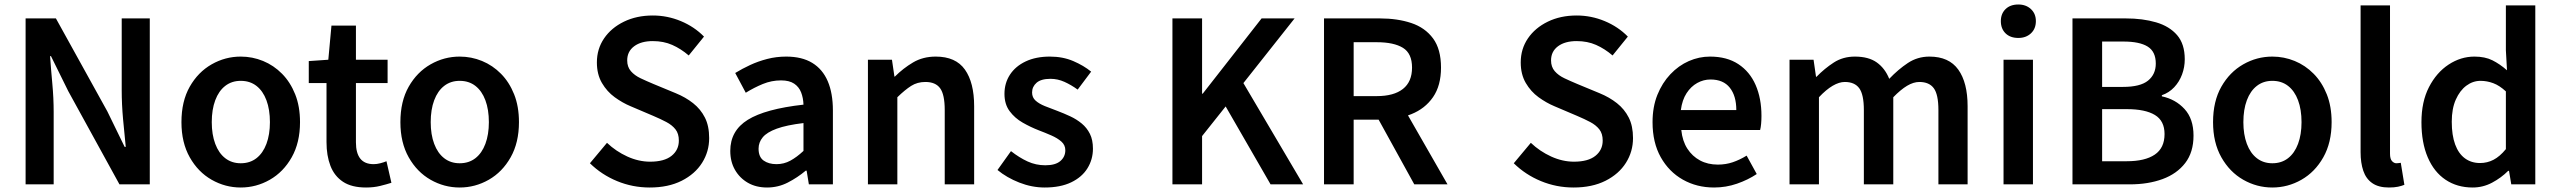

<svg xmlns="http://www.w3.org/2000/svg" viewBox="-20 -821 11392 855"><path d="M94 0V-739H229L458 -325L535 -167H540Q534 -224 528 -290.5Q522 -357 522 -419V-739H647V0H512L284 -415L207 -571H203Q207 -513 213 -448.5Q219 -384 219 -322V0Z M1052 14Q983 14 922.5 -20.5Q862 -55 825 -120.5Q788 -186 788 -277Q788 -370 825 -435Q862 -500 922.5 -534.5Q983 -569 1052 -569Q1104 -569 1151.5 -549.5Q1199 -530 1236 -492.5Q1273 -455 1294.5 -401Q1316 -347 1316 -277Q1316 -186 1279 -120.5Q1242 -55 1181.5 -20.5Q1121 14 1052 14ZM1052 -94Q1093 -94 1122 -116.5Q1151 -139 1166.5 -180.5Q1182 -222 1182 -277Q1182 -333 1166.5 -374.5Q1151 -416 1122 -438.5Q1093 -461 1052 -461Q1012 -461 983 -438.5Q954 -416 938.5 -374.5Q923 -333 923 -277Q923 -222 938.5 -180.5Q954 -139 983 -116.5Q1012 -94 1052 -94Z M1610 14Q1546 14 1507.5 -11.5Q1469 -37 1451.5 -82.5Q1434 -128 1434 -188V-451H1355V-549L1442 -555L1456 -707H1565V-555H1706V-451H1565V-187Q1565 -139 1584.5 -114.5Q1604 -90 1644 -90Q1658 -90 1673.5 -94Q1689 -98 1701 -103L1723 -7Q1701 0 1672.5 7Q1644 14 1610 14Z M2027 14Q1958 14 1897.5 -20.5Q1837 -55 1800 -120.5Q1763 -186 1763 -277Q1763 -370 1800 -435Q1837 -500 1897.5 -534.5Q1958 -569 2027 -569Q2079 -569 2126.5 -549.5Q2174 -530 2211 -492.5Q2248 -455 2269.5 -401Q2291 -347 2291 -277Q2291 -186 2254 -120.5Q2217 -55 2156.5 -20.5Q2096 14 2027 14ZM2027 -94Q2068 -94 2097 -116.5Q2126 -139 2141.5 -180.5Q2157 -222 2157 -277Q2157 -333 2141.5 -374.5Q2126 -416 2097 -438.5Q2068 -461 2027 -461Q1987 -461 1958 -438.5Q1929 -416 1913.5 -374.5Q1898 -333 1898 -277Q1898 -222 1913.5 -180.5Q1929 -139 1958 -116.5Q1987 -94 2027 -94Z M2873 14Q2797 14 2728 -14.5Q2659 -43 2607 -94L2683 -185Q2723 -147 2773.5 -124Q2824 -101 2875 -101Q2938 -101 2970.5 -127Q3003 -153 3003 -195Q3003 -226 2988 -245Q2973 -264 2947.5 -277.5Q2922 -291 2889 -305L2788 -348Q2752 -363 2717.5 -388Q2683 -413 2660.5 -451.5Q2638 -490 2638 -543Q2638 -603 2670 -650Q2702 -697 2758.5 -724.5Q2815 -752 2887 -752Q2952 -752 3012 -727Q3072 -702 3115 -658L3047 -574Q3012 -604 2973.5 -621Q2935 -638 2887 -638Q2835 -638 2804 -615Q2773 -592 2773 -552Q2773 -523 2789.5 -504Q2806 -485 2832.5 -472.5Q2859 -460 2890 -447L2989 -406Q3033 -388 3066.5 -361.5Q3100 -335 3119 -297.5Q3138 -260 3138 -206Q3138 -146 3106.5 -96Q3075 -46 3015.5 -16Q2956 14 2873 14Z M3396 14Q3347 14 3310.5 -7Q3274 -28 3253 -64.5Q3232 -101 3232 -149Q3232 -239 3310 -287.5Q3388 -336 3558 -355Q3557 -385 3547.5 -409.5Q3538 -434 3516.5 -448.5Q3495 -463 3458 -463Q3416 -463 3377 -447Q3338 -431 3301 -408L3254 -496Q3285 -515 3320.5 -531.5Q3356 -548 3396.5 -558.5Q3437 -569 3481 -569Q3551 -569 3597 -541Q3643 -513 3666 -459.5Q3689 -406 3689 -329V0H3582L3572 -61H3568Q3531 -30 3488 -8Q3445 14 3396 14ZM3438 -90Q3471 -90 3499.5 -105.5Q3528 -121 3558 -149V-273Q3483 -264 3439 -248Q3395 -232 3376.5 -209.5Q3358 -187 3358 -159Q3358 -122 3380.5 -106Q3403 -90 3438 -90Z M3845 0V-555H3952L3963 -480H3965Q4002 -517 4046 -543Q4090 -569 4147 -569Q4236 -569 4277 -511Q4318 -453 4318 -348V0H4187V-331Q4187 -400 4166.5 -428Q4146 -456 4101 -456Q4065 -456 4037.5 -438.5Q4010 -421 3976 -388V0Z M4632 14Q4575 14 4519 -8Q4463 -30 4422 -64L4482 -148Q4519 -119 4556 -102Q4593 -85 4635 -85Q4680 -85 4702 -104Q4724 -123 4724 -152Q4724 -175 4706.5 -190.5Q4689 -206 4661.5 -218Q4634 -230 4605 -241Q4569 -255 4534 -275Q4499 -295 4476 -326Q4453 -357 4453 -403Q4453 -451 4477.5 -488.5Q4502 -526 4547.5 -547.5Q4593 -569 4655 -569Q4713 -569 4759.5 -549Q4806 -529 4839 -502L4779 -422Q4750 -443 4720 -456.5Q4690 -470 4658 -470Q4616 -470 4596 -452.5Q4576 -435 4576 -409Q4576 -387 4591.5 -373Q4607 -359 4633 -348.5Q4659 -338 4689 -327Q4718 -316 4746 -303Q4774 -290 4797 -271Q4820 -252 4833.5 -225Q4847 -198 4847 -159Q4847 -111 4822.5 -71.5Q4798 -32 4750 -9Q4702 14 4632 14Z M5201 0V-739H5333V-404H5336L5598 -739H5745L5517 -451L5783 0H5638L5438 -347L5333 -215V0Z M5876 0V-739H6125Q6203 -739 6264.5 -718.5Q6326 -698 6361.5 -650Q6397 -602 6397 -520Q6397 -440 6361.5 -388.5Q6326 -337 6264.5 -312.5Q6203 -288 6125 -288H6008V0ZM6008 -393H6111Q6187 -393 6227.5 -425Q6268 -457 6268 -520Q6268 -583 6227.5 -608Q6187 -633 6111 -633H6008ZM6278 0 6100 -323 6195 -403 6426 0Z M6987 14Q6911 14 6842 -14.5Q6773 -43 6721 -94L6797 -185Q6837 -147 6887.5 -124Q6938 -101 6989 -101Q7052 -101 7084.5 -127Q7117 -153 7117 -195Q7117 -226 7102 -245Q7087 -264 7061.5 -277.5Q7036 -291 7003 -305L6902 -348Q6866 -363 6831.5 -388Q6797 -413 6774.5 -451.5Q6752 -490 6752 -543Q6752 -603 6784 -650Q6816 -697 6872.5 -724.5Q6929 -752 7001 -752Q7066 -752 7126 -727Q7186 -702 7229 -658L7161 -574Q7126 -604 7087.5 -621Q7049 -638 7001 -638Q6949 -638 6918 -615Q6887 -592 6887 -552Q6887 -523 6903.5 -504Q6920 -485 6946.5 -472.5Q6973 -460 7004 -447L7103 -406Q7147 -388 7180.5 -361.5Q7214 -335 7233 -297.5Q7252 -260 7252 -206Q7252 -146 7220.5 -96Q7189 -46 7129.5 -16Q7070 14 6987 14Z M7613 14Q7536 14 7474 -21Q7412 -56 7375.5 -121Q7339 -186 7339 -277Q7339 -345 7360.5 -398.5Q7382 -452 7418.5 -490.5Q7455 -529 7500.5 -549Q7546 -569 7595 -569Q7670 -569 7721 -535.5Q7772 -502 7798 -442.5Q7824 -383 7824 -305Q7824 -286 7822.5 -269.5Q7821 -253 7818 -242H7467Q7472 -193 7494 -159Q7516 -125 7550.5 -106.5Q7585 -88 7630 -88Q7665 -88 7696 -98.5Q7727 -109 7758 -128L7803 -46Q7764 -20 7715 -3Q7666 14 7613 14ZM7465 -331H7712Q7712 -394 7683 -430.5Q7654 -467 7597 -467Q7566 -467 7538 -451.5Q7510 -436 7490.5 -406Q7471 -376 7465 -331Z M7949 0V-555H8056L8067 -479H8069Q8105 -516 8146 -542.5Q8187 -569 8240 -569Q8301 -569 8337.5 -543Q8374 -517 8393 -470Q8433 -512 8476 -540.5Q8519 -569 8572 -569Q8659 -569 8700.5 -511Q8742 -453 8742 -348V0H8612V-331Q8612 -400 8591.5 -428Q8571 -456 8527 -456Q8501 -456 8472.5 -439Q8444 -422 8411 -388V0H8280V-331Q8280 -400 8259.5 -428Q8239 -456 8195 -456Q8170 -456 8141 -439Q8112 -422 8080 -388V0Z M8902 0V-555H9033V0ZM8968 -652Q8932 -652 8911 -672.5Q8890 -693 8890 -727Q8890 -760 8911 -780.5Q8932 -801 8968 -801Q9002 -801 9024 -780.5Q9046 -760 9046 -727Q9046 -693 9024 -672.5Q9002 -652 8968 -652Z M9209 0V-739H9446Q9522 -739 9581.5 -721.5Q9641 -704 9675 -664.5Q9709 -625 9709 -557Q9709 -522 9697 -489.5Q9685 -457 9662 -432.5Q9639 -408 9607 -397V-392Q9668 -379 9708 -335.5Q9748 -292 9748 -217Q9748 -143 9711 -95Q9674 -47 9610 -23.5Q9546 0 9464 0ZM9341 -434H9434Q9511 -434 9545.5 -462Q9580 -490 9580 -538Q9580 -591 9544 -613.5Q9508 -636 9436 -636H9341ZM9341 -103H9451Q9532 -103 9575.5 -132.5Q9619 -162 9619 -224Q9619 -283 9576 -309Q9533 -335 9451 -335H9341Z M10099 14Q10030 14 9969.5 -20.5Q9909 -55 9872 -120.5Q9835 -186 9835 -277Q9835 -370 9872 -435Q9909 -500 9969.5 -534.5Q10030 -569 10099 -569Q10151 -569 10198.5 -549.5Q10246 -530 10283 -492.5Q10320 -455 10341.5 -401Q10363 -347 10363 -277Q10363 -186 10326 -120.5Q10289 -55 10228.5 -20.5Q10168 14 10099 14ZM10099 -94Q10140 -94 10169 -116.5Q10198 -139 10213.5 -180.5Q10229 -222 10229 -277Q10229 -333 10213.5 -374.5Q10198 -416 10169 -438.5Q10140 -461 10099 -461Q10059 -461 10030 -438.5Q10001 -416 9985.5 -374.5Q9970 -333 9970 -277Q9970 -222 9985.5 -180.5Q10001 -139 10030 -116.5Q10059 -94 10099 -94Z M10618 14Q10572 14 10544 -5.5Q10516 -25 10504 -60.5Q10492 -96 10492 -143V-797H10623V-137Q10623 -113 10632 -103.5Q10641 -94 10651 -94Q10655 -94 10659 -94.5Q10663 -95 10671 -96L10687 2Q10675 7 10658.5 10.5Q10642 14 10618 14Z M10991 14Q10922 14 10870.5 -20.5Q10819 -55 10791 -120.5Q10763 -186 10763 -277Q10763 -368 10796.5 -433Q10830 -498 10884 -533.5Q10938 -569 10999 -569Q11046 -569 11079 -552.5Q11112 -536 11144 -508L11139 -597V-797H11270V0H11163L11153 -60H11149Q11118 -29 11077.5 -7.5Q11037 14 10991 14ZM11024 -95Q11056 -95 11084 -109.5Q11112 -124 11139 -157V-414Q11111 -440 11083 -450.5Q11055 -461 11026 -461Q10992 -461 10963 -439.5Q10934 -418 10916 -377.5Q10898 -337 10898 -279Q10898 -219 10913 -178Q10928 -137 10956.5 -116Q10985 -95 11024 -95Z"/></svg>

Font: Noto Sans KR SemiBold
Style: Regular
Weight: 600
Designer: Ryoko NISHIZUKA  (kana, bopomofo & ideographs); Paul D. Hunt (Latin, Greek & Cyrillic); Sandoll Communications , Soo-you
Foundry: Adobe
Version: Version 2.004-H2;hotconv 1.0.118;makeotfexe 2.5.65603